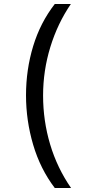

<svg xmlns="http://www.w3.org/2000/svg" viewBox="-20 -812 459 967"><path d="M256 135Q183 39 147 -83Q111 -205 111 -332Q111 -461 147 -579.5Q183 -698 256 -792H337Q270 -694 233.5 -575Q197 -456 197 -331Q197 -204 232.5 -85Q268 34 338 135Z"/></svg>

Font: korean15
Style: Book
Weight: 400
Designer: Jelle Bosma - Monotype Design Team
Foundry: Monotype Imaging Inc.
Version: Version 2.003